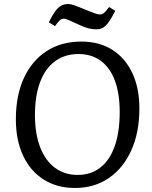

<svg xmlns="http://www.w3.org/2000/svg" viewBox="-20 -922 755 956"><path d="M59 -328Q59 -447 99 -533.5Q139 -620 212 -667.5Q285 -715 385 -715Q474 -715 538.5 -674.5Q603 -634 638.5 -559Q674 -484 674 -382Q674 -263 634 -174Q594 -85 522 -35.5Q450 14 353 14Q264 14 197.5 -28Q131 -70 95 -147Q59 -224 59 -328ZM154 -349Q154 -257 179.5 -190Q205 -123 253 -87Q301 -51 366 -51Q433 -51 480 -88Q527 -125 551.5 -195Q576 -265 576 -364Q576 -456 552 -520.5Q528 -585 482 -619Q436 -653 371 -653Q303 -653 254 -617Q205 -581 179.5 -513Q154 -445 154 -349ZM460 -776Q438 -776 418 -781.5Q398 -787 371 -800Q339 -815 322 -822Q305 -829 300 -829Q287 -829 278.5 -822Q270 -815 254 -792L223 -811Q241 -847 255.5 -866.5Q270 -886 285 -894Q300 -902 320 -902Q331 -902 347.5 -896.5Q364 -891 405 -874Q437 -861 452.5 -855.5Q468 -850 478 -850Q489 -850 498 -857.5Q507 -865 523 -887L554 -868Q536 -833 521.5 -812.5Q507 -792 492.5 -784Q478 -776 460 -776Z"/></svg>

Font: Literata
Style: Italic
Weight: 400
Italic angle: -2°
Designer: Latin by Veronika Burian and Jose Scaglione. Greek by Irene Vlachou. Cyrillic by Vera Evstafieva
Foundry: TypeTogether
Version: Version 3.103;gftools[0.9.29]